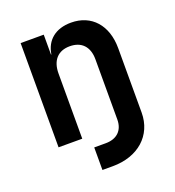

<svg xmlns="http://www.w3.org/2000/svg" viewBox="-134 -666 868 952"><g transform="rotate(-20 300.0 -190.0)"><path d="M347 -560C265 -560 213 -517 202 -445H200V-550H78V0H203V-344C203 -413 239 -452 301 -452C363 -452 399 -414 399 -348V-30C399 27 364 61 305 61H244V180H299C433 180 524 99 524 -21V-361C524 -482 455 -560 347 -560Z"/></g></svg>

Font: Tekne LDO
Style: Bold
Weight: 700
Monospace: yes
Designer: Alessio Laiso, Mario Rullo, Paolo Rosset
Foundry: Alessio Laiso
Version: Version 1.000;hotconv 1.0.109;makeotfexe 2.5.65596